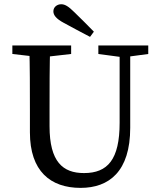

<svg xmlns="http://www.w3.org/2000/svg" viewBox="-20 -888 767 923"><path d="M367.5 15.2C504.2 15.2 606 -63.5 606 -273.6V-669.3H555.1V-298.1C555.1 -120.7 497.4 -56 383.8 -56C282.2 -56 218.2 -110 218.2 -281V-359.8C218.2 -464.6 218.2 -568.4 221.2 -669.3H120.8C123.8 -566.4 123.8 -462.6 123.8 -359.8V-251.8C123.8 -65.3 222.3 15.2 367.5 15.2ZM39.4 -628.5 170.5 -613.5H190.9L322 -628.5V-669.3H39.4V-628.5ZM452.8 -628.5 562.6 -613.8H583.2L692.7 -628.5V-669.3H452.8V-628.5ZM431.3 -735.7C400.9 -767 369.5 -798.3 337.3 -829.5C309.1 -857.6 291.9 -867.6 274.6 -867.6C253.9 -867.6 236.6 -853.9 236.6 -833.5C236.6 -815.5 249.4 -798 287 -777.9C327.7 -755.8 370.3 -732.8 412.8 -710.8L431.3 -735.7Z"/></svg>

Font: Source Serif Variable
Style: Regular
Weight: 389
Designer: Frank Grießhammer
Foundry: Adobe Systems Incorporated
Version: Version 3.001;hotconv 1.0.111;makeotfexe 2.5.65597